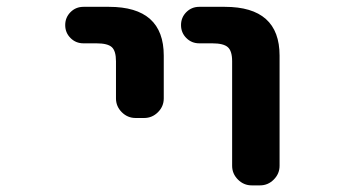

<svg xmlns="http://www.w3.org/2000/svg" viewBox="-20 -566 1040 565"><path d="M225.6 -438.5Q203.1 -438.5 187.5 -454.1Q171.9 -469.7 171.9 -492.2Q171.9 -514.6 187.5 -530.3Q203.1 -545.9 225.6 -545.9H300.8Q461.9 -545.9 461.9 -402.3V-276.4Q461.9 -252.9 444.8 -235.8Q427.7 -218.8 404.3 -218.8H378.9Q355.5 -218.8 338.4 -235.8Q321.3 -252.9 321.3 -276.4V-385.7Q321.3 -416 309.1 -427.2Q296.9 -438.5 263.7 -438.5ZM566.4 -438.5Q543.9 -438.5 528.3 -454.1Q512.7 -469.7 512.7 -492.2Q512.7 -514.6 528.3 -530.3Q543.9 -545.9 566.4 -545.9H641.6Q802.7 -545.9 802.7 -402.3V-78.1Q802.7 -54.7 785.6 -37.6Q768.6 -20.5 745.1 -20.5H720.7Q697.3 -20.5 680.2 -37.6Q663.1 -54.7 663.1 -78.1V-385.7Q663.1 -416 650.4 -427.2Q637.7 -438.5 604.5 -438.5Z"/></svg>

Font: Gen Jyuu Gothic Monospace Bold
Style: Bold
Weight: 700
Designer: [Source Han Sans]
Ryoko NISHIZUKA  (kana & ideographs); Paul D. Hunt (Latin, Greek & Cyrillic); Wenlong ZHANG  (bopomofo
Version: Version 1.002.20150607